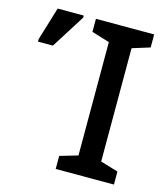

<svg xmlns="http://www.w3.org/2000/svg" viewBox="-107 -798 770 882"><g transform="rotate(15 277.5 -357.0)"><path d="M517 0H240V-62L325 -87V-626L240 -652V-714H517V-652L433 -626V-87L517 -62ZM10 -544V-556L58 -714H182V-704L81 -544Z"/></g></svg>

Font: Noto Sans Medium
Style: Regular
Weight: 500
Designer: Monotype Design Team
Foundry: Monotype Imaging Inc.
Version: Version 2.007